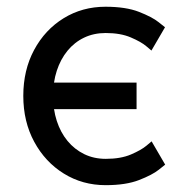

<svg xmlns="http://www.w3.org/2000/svg" viewBox="-20 -537 557 567"><path d="M85 -293H383.3V-214.8H85ZM292.5 -67.9Q336.4 -67.9 366.7 -80.8Q397 -93.8 412.4 -106.7Q427.7 -119.6 427.7 -119.6L467.8 -50.8Q467.8 -50.8 448.7 -35.6Q429.7 -20.5 390.9 -5.4Q352.1 9.8 292 9.8Q223.6 9.8 168.5 -24.4Q113.3 -58.6 81.1 -118.2Q48.8 -177.7 48.8 -253.9Q48.8 -330.1 80.8 -389.6Q112.8 -449.2 168 -483.2Q223.1 -517.1 291.5 -517.1Q351.6 -517.1 390.4 -502Q429.2 -486.8 448.2 -471.7Q467.3 -456.5 467.3 -456.5L427.2 -387.7Q427.2 -387.7 411.9 -400.6Q396.5 -413.6 366.2 -426.5Q335.9 -439.5 292 -439.5Q256.8 -439.5 228.3 -425.8Q199.7 -412.1 179.2 -387Q158.7 -361.8 147.7 -328.1Q136.7 -294.4 136.7 -253.9Q136.7 -213.9 147.7 -179.9Q158.7 -146 179.4 -120.8Q200.2 -95.7 228.8 -81.8Q257.3 -67.9 292.5 -67.9Z"/></svg>

Font: Giphurs
Style: Regular
Weight: 400
Version: Version 2.010